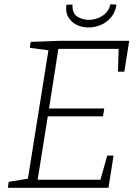

<svg xmlns="http://www.w3.org/2000/svg" viewBox="-20 -888 652 908"><path d="M487 -152H517L493 0H17L21 -28L112 -43L209 -650L121 -662L125 -690L262 -695H591L568 -549H538L541 -657H256L212 -375H473L467 -338H206L158 -38H455ZM398 -758Q368 -758 342.5 -770.5Q317 -783 303 -807Q289 -831 294 -866H323Q321 -825 345.5 -809.5Q370 -794 401 -794Q433 -794 463.5 -812.5Q494 -831 502 -868L531 -866Q525 -829 504.5 -805Q484 -781 455.5 -769.5Q427 -758 398 -758Z"/></svg>

Font: Bitter Light
Style: Italic
Weight: 300
Italic angle: -9°
Designer: Sol Matas, and Bitter project Authors
Foundry: Sol Matas
Version: Version 2.001